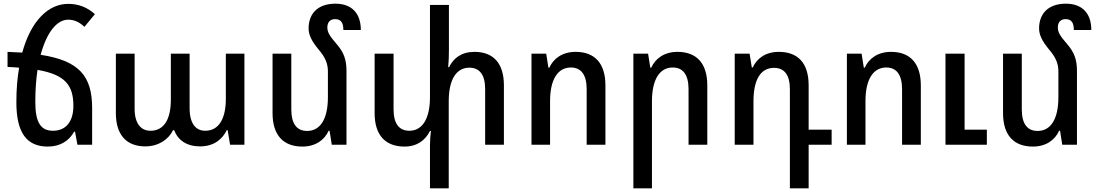

<svg xmlns="http://www.w3.org/2000/svg" viewBox="-20 -787 5958 1044"><path d="M481 -199C481 -373 411 -457 201 -489C234 -611 289 -680 351 -680C382 -680 411 -668 439 -641L496 -710C456 -746 409 -766 351 -766C244 -766 149 -676 101 -501C76 -502 49 -504 21 -505V-423C43 -422 64 -421 84 -419C74 -363 69 -300 69 -231C69 -65 125 10 240 10C309 10 357 -23 383 -71H388L401 0H481ZM172 -232C172 -297 176 -355 184 -407C335 -381 379 -323 379 -211C379 -124 337 -76 268 -76C203 -76 172 -119 172 -232Z M770 9C841 9 896 -28 921 -79H927C948 -24 996 9 1068 9C1145 9 1190 -32 1213 -79H1218L1231 0H1309V-495H1208V-250C1208 -137 1167 -76 1096 -76C1046 -76 1011 -113 1011 -199V-495H909V-246C909 -132 868 -76 798 -76C747 -76 712 -114 712 -196V-495H610V-172C610 -51 670 9 770 9Z M1864 -401C1864 -462 1850 -502 1810 -548C1774 -590 1760 -610 1760 -638C1760 -665 1774 -683 1802 -683C1835 -683 1847 -662 1847 -624H1942C1942 -716 1891 -767 1804 -767C1710 -767 1658 -715 1658 -632C1658 -598 1674 -564 1713 -517C1750 -474 1763 -439 1763 -399V-259C1763 -137 1720 -75 1650 -75C1596 -75 1564 -111 1564 -192V-495H1462V-172C1462 -49 1523 10 1624 10C1695 10 1744 -25 1767 -76H1772L1784 0H1864Z M2560 -505C2489 -505 2446 -471 2422 -422H2417C2420 -452 2421 -484 2421 -515V-760H2318V-259C2318 -139 2275 -76 2206 -76C2152 -76 2120 -112 2120 -193V-495H2017V-172C2017 -49 2078 10 2180 10C2249 10 2294 -26 2318 -75H2323C2320 -49 2318 -23 2318 2V237H2420V-236C2420 -356 2462 -419 2532 -419C2586 -419 2618 -383 2618 -302V0H2720V-323C2720 -446 2660 -505 2560 -505Z M2870 0H2971V-237C2971 -357 3014 -420 3084 -420C3138 -420 3170 -383 3170 -302V0H3272V-322C3272 -446 3211 -505 3110 -505C3039 -505 2990 -470 2967 -419H2962L2950 -495H2870Z M3424 237H3525V-236C3525 -357 3568 -420 3638 -420C3692 -420 3724 -383 3724 -302V0H3826V-322C3826 -446 3765 -505 3664 -505C3593 -505 3544 -470 3521 -419H3516L3504 -495H3424Z M4275 237H4377V0H4502V-82H4377V-323C4377 -446 4317 -505 4215 -505C4143 -505 4096 -470 4073 -420H4068L4056 -495H3975V0H4077V-236C4077 -356 4117 -418 4189 -418C4243 -418 4275 -382 4275 -302Z M4585 0H4686V-237C4686 -357 4729 -420 4799 -420C4853 -420 4885 -383 4885 -302V0H4987V-322C4987 -446 4926 -505 4825 -505C4754 -505 4705 -470 4682 -419H4677L4665 -495H4585ZM5121 0H5346V-82H5225V-495H5121Z M5836 -401C5836 -462 5822 -502 5782 -548C5746 -590 5732 -610 5732 -638C5732 -665 5746 -683 5774 -683C5807 -683 5819 -662 5819 -624H5914C5914 -716 5863 -767 5776 -767C5682 -767 5630 -715 5630 -632C5630 -598 5646 -564 5685 -517C5722 -474 5735 -439 5735 -399V-259C5735 -137 5692 -75 5622 -75C5568 -75 5536 -111 5536 -192V-495H5434V-172C5434 -49 5495 10 5596 10C5667 10 5716 -25 5739 -76H5744L5756 0H5836Z"/></svg>

Font: Noto Sans Armenian SemiCondensed Medium
Style: Regular
Weight: 500
Width: 4
Designer: Monotype Design Team
Foundry: Monotype Imaging Inc.
Version: Version 2.008